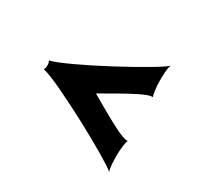

<svg xmlns="http://www.w3.org/2000/svg" viewBox="-134 -800 1019 974"><g transform="rotate(30 375.0 -312.5)"><path d="M607.9 -625.5 609.4 -627.4ZM58.6 -287.1Q62.5 -293.9 63.7 -300.5Q64.9 -307.1 64.9 -313Q64.9 -318.8 63.7 -325.4Q62.5 -332 58.6 -338.9Q75.7 -342.3 106.9 -355Q138.2 -367.7 178.2 -386.2Q218.3 -404.8 263.9 -427.7Q309.6 -450.7 355.5 -475.1Q401.4 -499.5 444.1 -523.4Q486.8 -547.4 521.2 -567.6Q555.7 -587.9 578.9 -603.3Q602.1 -618.7 607.9 -625.5Q604 -619.6 601.8 -607.4Q599.6 -595.2 598.6 -581.1Q597.7 -566.9 597.4 -553Q597.2 -539.1 597.2 -529.3Q597.2 -520.5 597.9 -507.1Q598.6 -493.7 600.3 -480.5Q602.1 -467.3 604.2 -456.3Q606.4 -445.3 609.4 -440.9Q607.9 -441.4 604.5 -441.4Q594.7 -441.4 577.9 -435.3Q561 -429.2 539.6 -418.7Q518.1 -408.2 493.7 -395Q469.2 -381.8 444.1 -367.4Q418.9 -353 394.5 -338.9Q370.1 -324.7 349.1 -313Q370.1 -300.8 394.5 -286.6Q418.9 -272.5 444.1 -258.3Q469.2 -244.1 493.7 -230.7Q518.1 -217.3 539.6 -207Q561 -196.8 577.9 -190.7Q594.7 -184.6 604.5 -184.6Q607.9 -184.6 609.4 -185.1Q606.4 -180.7 604.2 -169.7Q602.1 -158.7 600.3 -145.5Q598.6 -132.3 597.9 -118.9Q597.2 -105.5 597.2 -96.7Q597.2 -86.9 597.4 -73Q597.7 -59.1 598.6 -44.7Q599.6 -30.3 601.6 -18.3Q603.5 -6.3 607.4 -0.5Q601.1 -7.3 577.6 -22.7Q554.2 -38.1 519.8 -58.6Q485.4 -79.1 442.6 -103Q399.9 -127 354.2 -151.1Q308.6 -175.3 263.2 -198.2Q217.8 -221.2 178 -240Q138.2 -258.8 106.9 -271.2Q75.7 -283.7 58.6 -287.1ZM607.9 -0.5 609.4 1.5Z"/></g></svg>

Font: Arbutus
Style: Regular
Weight: 400
Designer: Karolina Lach
Foundry: Sorkin Type Co.
Version: Version 1.002